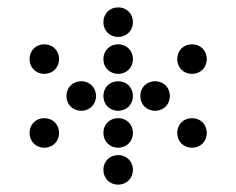

<svg xmlns="http://www.w3.org/2000/svg" viewBox="-20 -510 640 520"><path d="M300 -410C323 -410 340 -427 340 -450C340 -473 323 -490 300 -490C277 -490 260 -473 260 -450C260 -427 277 -410 300 -410ZM100 -310C123 -310 140 -327 140 -350C140 -373 123 -390 100 -390C77 -390 60 -373 60 -350C60 -327 77 -310 100 -310ZM300 -310C323 -310 340 -327 340 -350C340 -373 323 -390 300 -390C277 -390 260 -373 260 -350C260 -327 277 -310 300 -310ZM500 -310C523 -310 540 -327 540 -350C540 -373 523 -390 500 -390C477 -390 460 -373 460 -350C460 -327 477 -310 500 -310ZM200 -210C223 -210 240 -227 240 -250C240 -273 223 -290 200 -290C177 -290 160 -273 160 -250C160 -227 177 -210 200 -210ZM300 -210C323 -210 340 -227 340 -250C340 -273 323 -290 300 -290C277 -290 260 -273 260 -250C260 -227 277 -210 300 -210ZM400 -210C423 -210 440 -227 440 -250C440 -273 423 -290 400 -290C377 -290 360 -273 360 -250C360 -227 377 -210 400 -210ZM100 -110C123 -110 140 -127 140 -150C140 -173 123 -190 100 -190C77 -190 60 -173 60 -150C60 -127 77 -110 100 -110ZM300 -110C323 -110 340 -127 340 -150C340 -173 323 -190 300 -190C277 -190 260 -173 260 -150C260 -127 277 -110 300 -110ZM500 -110C523 -110 540 -127 540 -150C540 -173 523 -190 500 -190C477 -190 460 -173 460 -150C460 -127 477 -110 500 -110ZM300 -10C323 -10 340 -27 340 -50C340 -73 323 -90 300 -90C277 -90 260 -73 260 -50C260 -27 277 -10 300 -10Z"/></svg>

Font: TINY 5x3 80
Style: Regular
Weight: 200
Designer: Jack Halten Fahnestock
Foundry: Velvetyne Type Foundry
Version: Version 1.002;hotconv 1.0.109;makeotfexe 2.5.65596